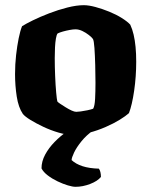

<svg xmlns="http://www.w3.org/2000/svg" viewBox="-20 -520 583 740"><path d="M261 0Q236 0 205.5 -9Q175 -18 146.5 -31.5Q118 -45 97 -58Q76 -71 68 -81Q51 -106 44.5 -148Q38 -190 38 -234Q38 -272 42 -307.5Q46 -343 52 -372.5Q58 -402 65 -419Q79 -428 106.5 -441.5Q134 -455 169 -468.5Q204 -482 239.5 -491Q275 -500 303 -500Q322 -500 348 -493Q374 -486 401 -475Q428 -464 449.5 -450.5Q471 -437 482 -425Q490 -408 495 -386.5Q500 -365 502.5 -339Q505 -313 505 -282Q505 -225 497 -170Q489 -115 477 -84Q465 -73 441.5 -58.5Q418 -44 387 -30.5Q356 -17 323.5 -8.5Q291 0 261 0ZM274 -89Q279 -89 291 -90.5Q303 -92 317 -95Q331 -98 339 -101Q345 -111 346.5 -139Q348 -167 348 -201Q348 -232 347 -269Q346 -306 344 -335Q342 -364 338 -370Q334 -376 322.5 -385Q311 -394 297.5 -400.5Q284 -407 271 -407Q262 -407 248.5 -404.5Q235 -402 222.5 -398.5Q210 -395 202 -391Q198 -386 195.5 -371.5Q193 -357 192 -337.5Q191 -318 191 -296Q191 -264 192.5 -227.5Q194 -191 196.5 -163.5Q199 -136 201 -129Q203 -126 212 -120Q221 -114 233 -106.5Q245 -99 256 -94Q267 -89 274 -89ZM271 200Q260 200 241.5 194.5Q223 189 202 179Q181 169 164 156Q147 143 140 129Q140 102 154 76Q168 50 190.5 27Q213 4 239 -14L339 -17Q313 1 294 24.5Q275 48 265.5 68Q256 88 256 97Q272 112 298 120.5Q324 129 361 130Q365 135 367 143.5Q369 152 369 162Q356 178 327.5 189Q299 200 271 200Z"/></svg>

Font: Texturina 12pt ExtraBold
Style: Regular
Weight: 800
Designer: Guillermo Torres Carreño
Foundry: Omnibus-Type
Version: Version 1.002